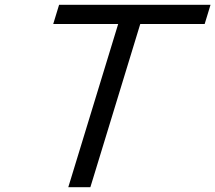

<svg xmlns="http://www.w3.org/2000/svg" viewBox="-20 -760 897 800"><path d="M588.9 -740H817.2H857.2L832.8 -660H792.8H564.4L368.8 -20L356.5 20H264.5L276.8 -20L472.4 -660H241.8H201.8L226.2 -740H266.2H496.9Z"/></svg>

Font: Nordica Plus
Style: NordicaClassicLtExtObl
Weight: 300
Version: Version 1.01